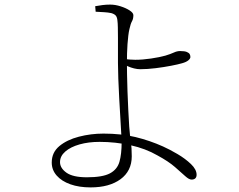

<svg xmlns="http://www.w3.org/2000/svg" viewBox="-20 -784 1040 835"><path d="M396 -733 394 -757Q410 -760 426 -762Q442 -764 459 -764Q481 -764 504.5 -756.5Q528 -749 544 -738.5Q560 -728 560 -718Q560 -702 554 -691.5Q548 -681 543 -658Q540 -646 538 -629Q536 -612 534.5 -592Q533 -572 532.5 -551.5Q532 -531 532 -511Q532 -494 532.5 -460.5Q533 -427 534.5 -385.5Q536 -344 538 -304Q540 -264 542 -233Q545 -195 549 -168.5Q553 -142 553 -104Q553 -72 540.5 -47Q528 -22 504 -4.5Q480 13 447.5 22Q415 31 374 31Q324 31 286 17.5Q248 4 226.5 -20.5Q205 -45 205 -77Q205 -121 238 -148.5Q271 -176 323 -189.5Q375 -203 430 -203Q507 -203 569 -188Q631 -173 689 -147Q718 -134 752 -114Q786 -94 810.5 -70.5Q835 -47 835 -24Q835 -14 829.5 -8.5Q824 -3 813 -3Q802 -3 785.5 -18Q769 -33 741 -57.5Q713 -82 665 -108Q613 -138 547.5 -152.5Q482 -167 413 -167Q365 -167 326 -156Q287 -145 264 -125Q241 -105 241 -79Q241 -53 269 -33Q297 -13 358 -13Q426 -13 458 -30Q490 -47 499.5 -80.5Q509 -114 509 -165Q509 -171 507.5 -199.5Q506 -228 503.5 -269Q501 -310 498.5 -355.5Q496 -401 494.5 -442Q493 -483 493 -510Q493 -536 493 -565Q493 -594 493 -620Q493 -646 492.5 -665.5Q492 -685 491 -691Q490 -708 484 -715.5Q478 -723 464 -727Q450 -730 432.5 -731Q415 -732 396 -733ZM515 -528Q529 -526 544.5 -525Q560 -524 568 -524Q600 -524 637 -529.5Q674 -535 699 -542Q722 -549 736 -555.5Q750 -562 763 -562Q783 -562 792.5 -558Q802 -554 805 -548.5Q808 -543 808 -536Q808 -529 799 -521.5Q790 -514 772 -509Q755 -504 724 -498Q693 -492 657 -487.5Q621 -483 590 -483Q577 -483 563 -486.5Q549 -490 536.5 -495.5Q524 -501 515 -506Z"/></svg>

Font: Noto Serif TC
Style: Regular
Weight: 200
Designer: Ryoko NISHIZUKA 西塚涼子 (kana & ideographs); Frank Grießhammer (Latin, Greek & Cyrillic); Wenlong ZHANG 张文龙 (bopomofo); San
Foundry: Adobe
Version: Version 2.001;hotconv 1.1.0;makeotfexe 2.6.0